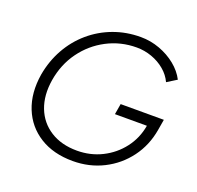

<svg xmlns="http://www.w3.org/2000/svg" viewBox="-126 -847 1020 994"><g transform="rotate(20 383.5 -350.0)"><path d="M373 12Q266 12 191 -35Q116 -82 83 -164.5Q50 -247 67 -353Q81 -432 118 -498Q155 -564 211 -612Q267 -660 337 -686Q407 -712 486 -712Q540 -712 590.5 -693.5Q641 -675 680.5 -643Q720 -611 741 -570L688 -537Q672 -572 640.5 -598.5Q609 -625 568.5 -639.5Q528 -654 485 -654Q397 -654 321.5 -614.5Q246 -575 195.5 -505.5Q145 -436 130 -345Q116 -258 142 -190.5Q168 -123 228.5 -84.5Q289 -46 375 -46Q449 -46 512 -77.5Q575 -109 617.5 -164.5Q660 -220 672 -291H496L506 -350H744L734 -291Q719 -202 668 -133.5Q617 -65 540.5 -26.5Q464 12 373 12Z"/></g></svg>

Font: Figtree Light
Style: Italic
Weight: 300
Italic angle: -9.5°
Foundry: Erik Kennedy
Version: Version 2.001; ttfautohint (v1.8.4.7-5d5b);gftools[0.9.27]